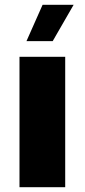

<svg xmlns="http://www.w3.org/2000/svg" viewBox="-20 -778 353 798"><path d="M61 -542H251V0H61ZM157 -758H286L199 -607H90Z"/></svg>

Font: Chess Sans ExtraBold
Style: Regular
Weight: 800
Designer: Wolf Bōese
Foundry: Wolf Bōese
Version: Version 7.223